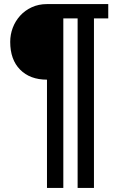

<svg xmlns="http://www.w3.org/2000/svg" viewBox="-20 -720 570 940"><path d="M440 200H360V-630H290V200H210V-330Q127 -330 78.5 -379Q30 -428 30 -515Q30 -551 42.5 -584Q55 -617 78.5 -643Q102 -669 135.5 -684.5Q169 -700 210 -700H510V-630H440Z"/></svg>

Font: Cuprum
Style: Regular
Weight: 400
Designer: Jovanny Lemonad
Foundry: Jovanny Lemonad
Version: Version 1.002